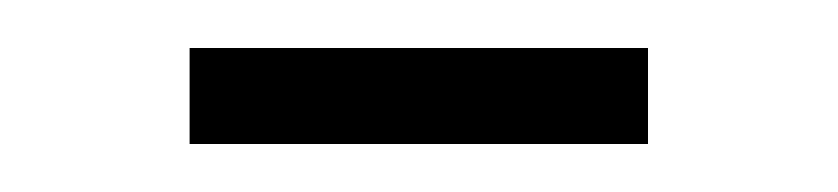

<svg xmlns="http://www.w3.org/2000/svg" viewBox="-20 -320 349 80"><path d="M59 -300H250V-260H59Z"/></svg>

Font: Encode Sans Compressed
Style: ExtraLight
Weight: 200
Designer: Pablo Impallari, Andres Torresi
Foundry: Pablo Impallari, Andres Torresi
Version: Version 1.000; ttfautohint (v1.00) -l 8 -r 50 -G 200 -x 14 -